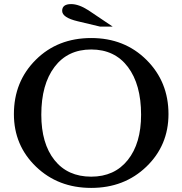

<svg xmlns="http://www.w3.org/2000/svg" viewBox="-20 -910 891 939"><path d="M426 -724Q589 -724 696.5 -617Q804 -510 804 -352Q804 -199 696 -95Q588 9 426 9Q264 9 156 -95Q48 -199 48 -352Q48 -511 155 -617.5Q262 -724 426 -724ZM426 -46Q540 -46 605 -127.5Q670 -209 670 -349Q670 -497 605.5 -582.5Q541 -668 426 -668Q311 -668 246.5 -582.5Q182 -497 182 -349Q182 -208 246.5 -127Q311 -46 426 -46ZM531 -780H469L360 -806Q284 -824 284 -857Q284 -890 328 -890Q365 -890 412 -860Z"/></svg>

Font: Kolar Light
Style: Regular
Weight: 300
Designer: Ramakrishna Saiteja (Kannada); Shiva Nallaperumal (Latin)
Foundry: Indian Type Foundry
Version: Version 1.001;PS 1.0;hotconv 1.0.88;makeotf.lib2.5.647800